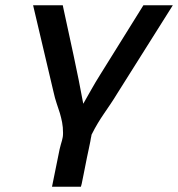

<svg xmlns="http://www.w3.org/2000/svg" viewBox="-20 -514 678 731"><path d="M297 -119Q313 -147 328.5 -174.5Q344 -202 361 -229L526 -494H638L427 -159Q413 -136 400.5 -117.5Q388 -99 376 -81.5Q364 -64 352.5 -45Q341 -26 329 -2Q328 -1 328 3Q327 7 326 12Q325 17 324 24Q321 37 318 53Q315 69 311 86Q304 121 298 151.5Q292 182 291 186L288 197H178L207 54Q209 44 211.5 36.5Q214 29 216 21Q218 14 219 7.5Q220 1 220 -8Q220 -30 216.5 -48Q213 -66 208 -83Q202 -102 195.5 -121Q189 -140 184 -163L106 -494H219L221 -484Q241 -392 260.5 -301.5Q280 -211 297 -119Z"/></svg>

Font: Codetta
Style: Bold Italic
Weight: 700
Italic angle: -11°
Designer: Ulrich Proeller
Foundry: PROSA GmbH
Version: Version 2.00;September 29, 2018;FontCreator 11.5.0.2427 64-b